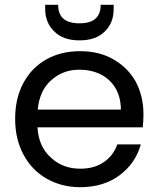

<svg xmlns="http://www.w3.org/2000/svg" viewBox="-20 -770 660 799"><path d="M577 -295C577 -295 577 -295 577 -295C577 -345 566 -390 545 -430C523 -469 492 -500 452 -523C412 -546 366 -557 314 -557C314 -557 314 -557 314 -557C261 -557 214 -546 173 -523C132 -500 100 -467 77 -424C54 -381 43 -332 43 -275C43 -275 43 -275 43 -275C43 -218 55 -169 78 -126C101 -83 134 -49 175 -26C216 -3 262 9 314 9C314 9 314 9 314 9C379 9 434 -8 478 -41C522 -74 551 -116 566 -169C566 -169 468 -169 468 -169C468 -169 468 -169 468 -169C457 -138 439 -114 413 -96C386 -77 353 -68 314 -68C314 -68 314 -68 314 -68C266 -68 225 -83 192 -114C158 -144 139 -186 136 -240C136 -240 574 -240 574 -240C574 -240 574 -240 574 -240C576 -259 577 -278 577 -295ZM483 -314C483 -314 137 -314 137 -314C137 -314 137 -314 137 -314C142 -366 160 -407 193 -436C225 -465 264 -480 310 -480C310 -480 310 -480 310 -480C342 -480 371 -474 398 -461C424 -448 445 -429 460 -404C475 -379 483 -349 483 -314ZM453 -732C453 -732 453 -750 453 -750C453 -750 399 -750 399 -750C399 -750 399 -750 399 -750C399 -725 392 -706 378 -693C364 -680 342 -673 311 -673C311 -673 311 -673 311 -673C280 -673 257 -680 243 -693C229 -706 222 -725 222 -750C222 -750 168 -750 168 -750C168 -750 168 -733 168 -733C168 -733 168 -733 168 -733C168 -694 181 -663 206 -639C231 -614 266 -602 311 -602C311 -602 311 -602 311 -602C356 -602 391 -614 416 -639C441 -663 453 -694 453 -732Z"/></svg>

Font: Girnar Poppins
Style: Regular
Weight: 500
Designer: Ninad Kale (Devanagari), Jonny Pinhorn (Latin)
Foundry: Indian Type Foundry
Version: ""